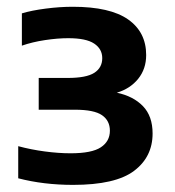

<svg xmlns="http://www.w3.org/2000/svg" viewBox="-20 -458 503 553"><path d="M190.5 74.5Q105.5 74.5 32.5 55.5V-37Q69.5 -27 109 -21.8Q148.5 -16.5 183.5 -16.5Q244.5 -16.5 270.5 -33.8Q296.5 -51 296.5 -81.5Q296.5 -110.5 273.8 -126.2Q251 -142 196 -142H91.5V-233.5H175Q228.5 -233.5 251.5 -248.2Q274.5 -263 274.5 -290.5Q274.5 -317 251.2 -332.5Q228 -348 176.5 -348Q146 -348 109.5 -342.5Q73 -337 43 -326.5V-419.5Q71 -428 111.5 -433.2Q152 -438.5 189.5 -438.5Q297 -438.5 349 -402Q401 -365.5 401 -299.5Q401 -259.5 378 -231Q355 -202.5 316.5 -191Q364 -181 391.8 -152.2Q419.5 -123.5 419.5 -73.5Q419.5 -6 366 34.2Q312.5 74.5 190.5 74.5Z"/></svg>

Font: Encode Sans Expanded
Style: Bold
Weight: 700
Width: 7
Designer: Multiple Designers
Foundry: Impallari Type
Version: Version 3.000; ttfautohint (v1.8.3) -l 8 -r 50 -G 200 -x 14 